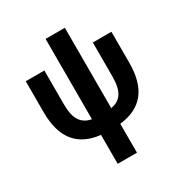

<svg xmlns="http://www.w3.org/2000/svg" viewBox="-206 -843 1149 1213"><g transform="rotate(-30 369.0 -236.5)"><path d="M441.4 -106.4Q496.1 -115.2 522 -155.3Q547.9 -195.3 547.9 -276.4V-523.4H683.6V-297.9Q683.6 -156.2 622.6 -80.6Q561.5 -4.9 441.4 7.8V218.8H300.8V7.8Q180.7 -4.9 119.6 -80.6Q58.6 -156.2 58.6 -297.9V-523.4H194.3V-276.4Q194.3 -195.3 220.7 -155.8Q247.1 -116.2 300.8 -106.4V-692.4H441.4Z"/></g></svg>

Font: Gen Shin Gothic Bold
Style: Bold
Weight: 700
Designer: [Source Han Sans]
Ryoko NISHIZUKA  (kana & ideographs); Paul D. Hunt (Latin, Greek & Cyrillic); Wenlong ZHANG  (bopomofo
Version: Version 1.002.20150607